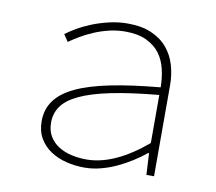

<svg xmlns="http://www.w3.org/2000/svg" viewBox="-62 -561 724 645"><g transform="rotate(10 300.0 -239.0)"><path d="M264 12Q232 12 202 4.5Q172 -3 148.5 -18.5Q125 -34 110.5 -58.5Q96 -83 96 -117Q96 -157 117.5 -187Q139 -217 184 -238.5Q229 -260 300 -274.5Q371 -289 470 -298Q470 -329 463 -359Q456 -389 439.5 -411.5Q423 -434 394 -448Q365 -462 322 -462Q293 -462 266 -455.5Q239 -449 214.5 -438.5Q190 -428 170 -416Q150 -404 136 -394L120 -418Q133 -428 154 -440.5Q175 -453 202 -464Q229 -475 260.5 -482.5Q292 -490 324 -490Q372 -490 405.5 -475.5Q439 -461 460 -436Q481 -411 490.5 -378.5Q500 -346 500 -310V0H474L470 -74H468Q447 -57 422.5 -41.5Q398 -26 372 -14Q346 -2 318.5 5Q291 12 264 12ZM266 -16Q361 -16 470 -108V-272Q373 -263 307.5 -249.5Q242 -236 202 -217Q162 -198 145 -173.5Q128 -149 128 -118Q128 -90 140 -70.5Q152 -51 171.5 -39Q191 -27 215.5 -21.5Q240 -16 266 -16Z"/></g></svg>

Font: Source Code Pro ExtraLight
Style: Regular
Weight: 200
Monospace: yes
Designer: Paul D. Hunt, Teo Tuominen
Foundry: Adobe Systems Incorporated
Version: Version 2.030;PS 1.000;hotconv 16.6.51;makeotf.lib2.5.65220